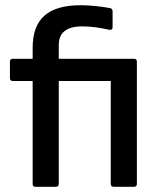

<svg xmlns="http://www.w3.org/2000/svg" viewBox="-20 -715 614 735"><path d="M116 0Q105 0 105 -11V-405H29Q18 -405 18 -416V-479Q18 -490 29 -490H105V-532Q105 -615 150 -655Q195 -695 289 -695Q317 -695 349 -691.5Q381 -688 401 -684Q411 -682 411 -672V-611Q411 -599 398 -601Q372 -607 346 -610.5Q320 -614 295 -614Q205 -614 205 -543V-490H493Q504 -490 504 -479V-11Q504 0 493 0H415Q404 0 404 -11V-405H205V-11Q205 0 194 0Z"/></svg>

Font: Sofia Sans SemiBold
Style: Regular
Weight: 600
Designer: Botio Nikoltchev, Ani Petrova
Foundry: lettersoup
Version: Version 4.101; ttfautohint (v1.8.4.7-5d5b)